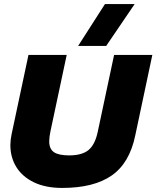

<svg xmlns="http://www.w3.org/2000/svg" viewBox="-20 -914 769 944"><path d="M364 -688 496 -894H642L502 -688ZM286 10Q204 10 147 -17.5Q90 -45 60.5 -92.5Q31 -140 31 -200Q31 -226 37 -254L120 -644H308L228 -268Q222 -240 222 -219Q222 -182 245 -166Q268 -150 320 -150Q384 -150 416 -177Q448 -204 461 -268L541 -644H729L645 -248Q617 -112 529 -51Q441 10 286 10Z"/></svg>

Font: Kanit
Style: Bold Italic
Weight: 700
Italic angle: -12°
Designer: Katatrad Team
Foundry: CadsonDemak
Version: Version 2.000; ttfautohint (v1.8.3)